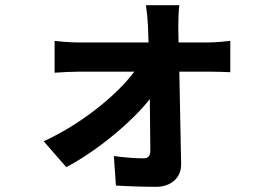

<svg xmlns="http://www.w3.org/2000/svg" viewBox="-20 -642 1040 742"><path d="M149 -96 236 4C354 -58 489 -170 559 -259L561 -61C561 -41 554 -30 535 -30C509 -30 461 -33 420 -39L428 75C473 78 535 80 583 80C642 80 681 44 680 -8L673 -365H793C815 -365 846 -364 870 -363V-484C852 -482 814 -478 788 -478H670L669 -539C669 -566 670 -598 673 -622H544C548 -595 551 -563 552 -539L554 -478H282C256 -478 215 -481 191 -484V-361C220 -363 256 -365 285 -365H499C430 -272 291 -161 149 -96Z"/></svg>

Font: Noto Sans TC
Style: Bold
Weight: 700
Designer: Ryoko NISHIZUKA 西塚涼子 (kana, bopomofo & ideographs); Paul D. Hunt (Latin, Greek & Cyrillic); Sandoll Communications 산돌커뮤니
Foundry: Adobe
Version: Version 2.004;hotconv 1.0.118;makeotfexe 2.5.65603